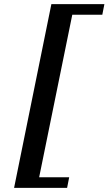

<svg xmlns="http://www.w3.org/2000/svg" viewBox="-20 -709 524 927"><path d="M484 -689 474 -638H329L169 147H314L304 198H48L228 -689Z"/></svg>

Font: Libertinus Serif SemiBold
Style: Italic
Weight: 600
Italic angle: -11.5°
Designer: Philipp H. Poll, Khaled Hosny
Foundry: Caleb Maclennan
Version: Version 7.051;RELEASE